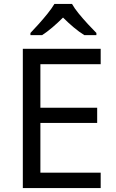

<svg xmlns="http://www.w3.org/2000/svg" viewBox="-20 -964 596 984"><path d="M496 0H97V-714H496V-635H187V-412H478V-334H187V-79H496ZM349 -944Q361 -922 383.5 -894.5Q406 -867 430.5 -840.5Q455 -814 474 -795V-784H412Q386 -800 358 -823.5Q330 -847 303 -874Q276 -847 249 -824Q222 -801 196 -784H136V-795Q155 -815 178.5 -841Q202 -867 224 -894.5Q246 -922 259 -944Z"/></svg>

Font: Noto Sans Anatolian Hieroglyphs
Style: Regular
Weight: 400
Designer: Monotype Design Team
Foundry: Monotype Imaging Inc.
Version: Version 2.001; ttfautohint (v1.8.4.7-5d5b)